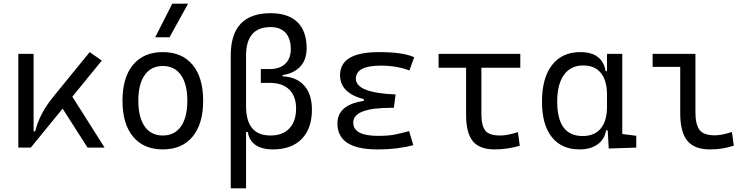

<svg xmlns="http://www.w3.org/2000/svg" viewBox="-20 -815 4142 1060"><path d="M81.1 0V-517.6H165.5V-89.8H174.3Q186.5 -139.2 210.7 -185.8Q234.9 -232.4 273.9 -280.3L475.1 -527.3L542 -480.5L379.4 -281.2L557.6 0H463.4L325.7 -215.3L149.9 0Z M878.9 9.8Q772.9 9.8 714.6 -60.5Q656.2 -130.9 656.2 -258.8Q656.2 -387.2 714.6 -457.3Q772.9 -527.3 878.9 -527.3Q984.9 -527.3 1043.2 -457.3Q1101.6 -387.2 1101.6 -258.8Q1101.6 -130.9 1043.2 -60.5Q984.9 9.8 878.9 9.8ZM878.9 -66.9Q943.8 -66.9 979 -116.9Q1014.2 -167 1014.2 -258.8Q1014.2 -350.6 979 -400.6Q943.8 -450.7 878.9 -450.7Q814 -450.7 778.8 -400.6Q743.7 -350.6 743.7 -258.8Q743.7 -167 778.8 -116.9Q814 -66.9 878.9 -66.9ZM836.9 -609.4 931.2 -794.9H1018.6L916 -609.4Z M1486.3 9.8Q1425.8 9.8 1390.1 -15.1Q1354.5 -40 1348.6 -85.9H1338.4V224.6H1253.9V-509.3Q1253.9 -742.2 1474.1 -742.2Q1571.3 -742.2 1622.1 -692.6Q1672.9 -643.1 1672.9 -548.3Q1672.9 -486.3 1638.4 -448.2Q1604 -410.2 1540 -400.4V-393.6Q1617.7 -390.1 1659.9 -342.3Q1702.1 -294.4 1702.1 -210Q1702.1 -105.5 1645.8 -47.9Q1589.4 9.8 1486.3 9.8ZM1338.4 -229.5Q1338.4 -66.9 1472.7 -66.9Q1540.5 -66.9 1577.6 -106.2Q1614.7 -145.5 1614.7 -216.3Q1614.7 -283.2 1577.1 -320.3Q1539.6 -357.4 1470.7 -357.4H1419.9V-433.6H1467.8Q1523.9 -433.6 1554.7 -462.6Q1585.4 -491.7 1585.4 -543.5Q1585.4 -602.5 1556.6 -634Q1527.8 -665.5 1474.1 -665.5Q1338.4 -665.5 1338.4 -507.8Z M2063.5 9.8Q1842.8 9.8 1842.8 -133.3Q1842.8 -236.8 1988.3 -257.8V-267.6Q1857.4 -301.8 1857.4 -399.9Q1857.4 -527.3 2071.3 -527.3Q2207 -527.3 2266.6 -499L2240.2 -425.8Q2171.9 -452.6 2082 -452.6Q1944.8 -452.6 1944.8 -380.4Q1944.8 -302.2 2164.1 -293.5L2154.3 -219.7H2137.7Q1930.2 -219.7 1930.2 -138.2Q1930.2 -64.9 2067.4 -64.9Q2127.9 -64.9 2167.7 -73.7Q2207.5 -82.5 2238.8 -91.3L2261.7 -13.7Q2223.1 -2.9 2173.3 3.4Q2123.5 9.8 2063.5 9.8Z M2710.4 9.8Q2627.4 9.8 2590.3 -35.6Q2553.2 -81.1 2553.2 -181.2V-440.9H2401.4V-517.6H2852.5V-440.9H2637.7V-184.1Q2637.7 -122.6 2658.7 -94.7Q2679.7 -66.9 2741.2 -66.9Q2780.3 -66.9 2839.4 -85.4L2849.6 -10.3Q2781.7 9.8 2710.4 9.8Z M3179.2 9.8Q3080.6 9.8 3026.4 -58.3Q2972.2 -126.5 2972.2 -253.9Q2972.2 -384.3 3027.6 -455.8Q3083 -527.3 3183.6 -527.3Q3246.1 -527.3 3280.8 -500.2Q3315.4 -473.1 3323.2 -422.4H3331.1V-517.6H3415.5V-75.2L3492.7 -65.4V0L3340.8 4.9L3335 -95.2H3325.7Q3318.8 -47.4 3280.3 -18.8Q3241.7 9.8 3179.2 9.8ZM3331.1 -225.1V-292.5Q3331.1 -370.6 3297.4 -412.1Q3263.7 -453.6 3199.7 -453.6Q3130.9 -453.6 3093.5 -401.6Q3056.2 -349.6 3056.2 -253.9Q3056.2 -64 3196.8 -64Q3262.2 -64 3296.6 -105.5Q3331.1 -147 3331.1 -225.1Z M3899.9 9.8Q3813.5 9.8 3774.4 -38.1Q3735.4 -85.9 3735.4 -190.4V-445.8H3583V-517.6H3819.3V-195.3Q3819.3 -128.9 3841.6 -98.4Q3863.8 -67.9 3926.3 -67.9Q3963.9 -67.9 4021 -86.4L4031.2 -10.7Q3997.6 0 3966.6 4.9Q3935.5 9.8 3899.9 9.8Z"/></svg>

Font: Cascadia Mono SemiLight
Style: Regular
Weight: 350
Monospace: yes
Designer: Aaron Bell
Foundry: Saja Typeworks
Version: Version 2404.023; ttfautohint (v1.8.4)